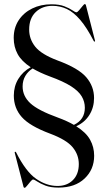

<svg xmlns="http://www.w3.org/2000/svg" viewBox="-20 -731 520 938"><path d="M141.5 146Q137 146 128.8 156Q120.5 166 112.2 176.2Q104 186.5 100.5 186.5Q96 186.5 95 182L52 15.5Q51 11.5 53.5 10.5Q56.5 9.5 58.5 13Q106 107.5 156.5 142.5Q207 177.5 261 177.5Q307.5 177.5 336.2 148.8Q365 120 365 70.5Q365 25 335 -11.5Q305 -48 225 -78Q125.5 -115 86.5 -159Q47.5 -203 47.5 -264Q47.5 -309.5 69.5 -345.5Q91.5 -381.5 130 -402.5Q85.5 -431.5 66.2 -466.8Q47 -502 47 -546Q47 -595 71.2 -632Q95.5 -669 137.2 -689.5Q179 -710 231.5 -710Q270 -710 294.8 -700.2Q319.5 -690.5 333.5 -680.8Q347.5 -671 353.5 -671Q358 -671 366.5 -681Q375 -691 383 -701Q391 -711 394 -711Q398.5 -711 399.5 -706.5L444 -533Q445.5 -529.5 443 -528Q440 -527 438 -530.5Q404 -596.5 371.8 -634Q339.5 -671.5 306.5 -687Q273.5 -702.5 236 -702.5Q186.5 -702.5 154.5 -672Q122.5 -641.5 122.5 -586.5Q122.5 -540 152.2 -502.8Q182 -465.5 261.5 -435.5Q363.5 -398 401.5 -353.5Q439.5 -309 439.5 -252Q439.5 -206.5 417 -170Q394.5 -133.5 352.5 -114Q400.5 -84 420.2 -48.2Q440 -12.5 440 30Q440 97 393.2 141.2Q346.5 185.5 266 185.5Q227 185.5 201.5 175.5Q176 165.5 161.8 155.8Q147.5 146 141.5 146ZM263 -156.5Q308 -140 341 -121Q394.5 -146.5 394.5 -204.5Q394.5 -234.5 379.2 -260.2Q364 -286 326.8 -309.8Q289.5 -333.5 223.5 -357.5Q174 -376 139.5 -396.5Q117.5 -383 104 -360.5Q90.5 -338 90.5 -308.5Q90.5 -261.5 128.2 -226.5Q166 -191.5 263 -156.5Z"/></svg>

Font: Fraunces 144pt S000
Style: Regular
Weight: 400
Version: Version 1.000; ttfautohint (v1.8.3)